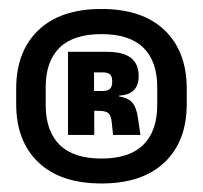

<svg xmlns="http://www.w3.org/2000/svg" viewBox="-20 -670 464 439"><path d="M212 -250.5Q118.5 -250.5 67.8 -298.8Q17 -347 17 -432.5V-467Q17 -552.5 67.8 -601Q118.5 -649.5 212 -649.5Q305.5 -649.5 356.2 -601Q407 -552.5 407 -467V-432.5Q407 -347 356.2 -298.8Q305.5 -250.5 212 -250.5ZM212 -307.5Q276 -307.5 307.8 -339Q339.5 -370.5 339.5 -430V-470.5Q339.5 -530 307.8 -561Q276 -592 212 -592Q148 -592 116.2 -561Q84.5 -530 84.5 -470.5V-430Q84.5 -370.5 116.2 -339Q148 -307.5 212 -307.5ZM301 -361.5H238.5L235.5 -390Q234 -405 228.5 -410.5Q223 -416 209.5 -416.5L176.5 -417V-462H215Q226.5 -462 231.5 -467Q236.5 -472 236.5 -481.5V-485Q236.5 -495 231.5 -499.8Q226.5 -504.5 215 -504.5H176.5V-551.5H224.5Q262 -551.5 279.5 -537.5Q297 -523.5 297 -497.5V-495Q297 -475 286 -463.8Q275 -452.5 252.5 -451.5V-443L244 -450.5Q271 -448 281.5 -436.5Q292 -425 295.5 -400ZM195.5 -361.5H135.5V-551.5H195V-446L195.5 -427Z"/></svg>

Font: Anek Kannada ExtraBold
Style: Regular
Weight: 800
Version: Version 1.003